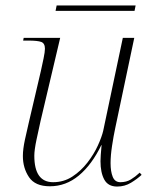

<svg xmlns="http://www.w3.org/2000/svg" viewBox="-20 -675 556 705"><path d="M410 10Q377 10 363 -15.5Q349 -41 349 -83Q349 -92 350 -106.5Q351 -121 353 -142H352Q317 -70 269.5 -30.5Q222 9 163 9Q109 9 86.5 -24.5Q64 -58 64 -102Q64 -127 71.5 -162Q79 -197 86 -226L130 -414Q135 -436 140 -460.5Q145 -485 145 -496Q145 -516 131.5 -521Q118 -526 84 -526H65L67 -536H201L129 -231Q122 -200 114 -162Q106 -124 106 -103Q106 -6 175 -6Q214 -6 245.5 -26.5Q277 -47 301 -78Q325 -109 339.5 -141Q354 -173 359 -195L431 -536H473L403 -204Q397 -176 391.5 -140Q386 -104 386 -76Q386 -45 394 -25.5Q402 -6 422 -6Q444 -6 460.5 -16Q477 -26 493 -41L500 -33Q484 -18 461 -4Q438 10 410 10ZM184 -635 188 -655H478L474 -635Z"/></svg>

Font: Noto Serif Display ExtraLight
Style: Italic
Weight: 200
Italic angle: -12°
Designer: Monotype Design Team
Foundry: Monotype Imaging Inc.
Version: Version 2.009